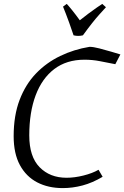

<svg xmlns="http://www.w3.org/2000/svg" viewBox="-20 -952 637 984"><path d="M302 12Q227 12 170.5 -17.5Q114 -47 82 -106Q50 -165 50 -254Q50 -360 80.5 -440Q111 -520 164.5 -575.5Q218 -631 288.5 -665Q359 -699 439 -712Q458 -712 489 -704Q520 -696 550.5 -687Q581 -678 597 -673L571 -623Q530 -631 492 -638.5Q454 -646 413 -646Q321 -646 258 -598Q195 -550 162.5 -463Q130 -376 130 -258Q130 -149 183 -95Q236 -41 321 -41Q362 -41 408 -52.5Q454 -64 485 -82L506 -46Q454 -15 403 -1.5Q352 12 302 12ZM381 -768Q369 -768 357 -771Q332 -845 317.5 -881.5Q303 -918 303 -918L322 -932Q330 -924 347.5 -902.5Q365 -881 389 -848Q410 -865 433.5 -882.5Q457 -900 476.5 -913.5Q496 -927 504 -932L523 -915Q523 -915 489 -877.5Q455 -840 405 -771Q393 -768 381 -768Z"/></svg>

Font: Mate
Style: Italic
Weight: 400
Italic angle: -10.8°
Designer: Eduardo Rodriguez Tunni
Foundry: Eduardo Rodriguez Tunni
Version: Version 1.003; ttfautohint (v1.8.4.7-5d5b);gftools[0.9.24]